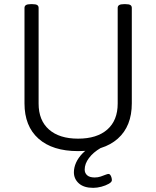

<svg xmlns="http://www.w3.org/2000/svg" viewBox="-20 -722 752 925"><path d="M356 6Q233 6 165.5 -54Q98 -114 98 -224V-684Q98 -693 105 -697.5Q112 -702 128 -702H136Q153 -702 159.5 -697.5Q166 -693 166 -684V-223Q166 -142 216 -98Q266 -54 356 -54Q447 -54 497 -98Q547 -142 547 -223V-684Q547 -693 554 -697.5Q561 -702 577 -702H585Q602 -702 608.5 -697.5Q615 -693 615 -684V-224Q615 -114 547.5 -54Q480 6 356 6ZM429 183Q384 183 360 161.5Q336 140 336 108Q336 85 346.5 61.5Q357 38 378 16.5Q399 -5 431 -21L465 -9Q429 12 408.5 39.5Q388 67 388 95Q388 112 400 122.5Q412 133 436 133Q452 133 465 128.5Q478 124 488 120Q498 116 503 116Q508 116 511.5 121Q515 126 517 133Q519 140 519 146Q519 155 504 163.5Q489 172 468.5 177.5Q448 183 429 183Z"/></svg>

Font: Asap Light
Style: Regular
Weight: 300
Designer: Pablo Cosgaya
Foundry: Omnibus-Type
Version: Version 3.001